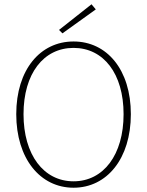

<svg xmlns="http://www.w3.org/2000/svg" viewBox="-20 -866 688 898"><path d="M324 12C480 12 592 -124 592 -332C592 -540 480 -672 324 -672C168 -672 56 -540 56 -332C56 -124 168 12 324 12ZM324 -18C184 -18 90 -142 90 -332C90 -522 184 -642 324 -642C464 -642 558 -522 558 -332C558 -142 464 -18 324 -18ZM272 -710 428 -822 408 -846 256 -726Z"/></svg>

Font: Source Sans Pro ExtraLight
Style: Regular
Weight: 200
Designer: Paul D. Hunt
Foundry: Adobe Systems Incorporated
Version: Version 3.006;hotconv 1.0.111;makeotfexe 2.5.65597